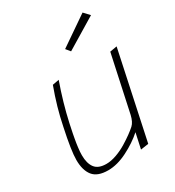

<svg xmlns="http://www.w3.org/2000/svg" viewBox="-177 -835 861 945"><g transform="rotate(-30 253.0 -362.0)"><path d="M273.9 -617.2 293.9 -592.8 467.8 -698.2 438 -730ZM109.9 -291Q132.8 -395 170.9 -502L133.8 -495.1Q95.2 -391.1 75.2 -291Q48.8 -168.9 48.8 -116.2Q48.8 -58.1 74.2 -26.1Q99.6 5.9 160.2 5.9Q211.9 5.9 269.5 -23.2Q327.1 -52.2 369.1 -89.8L350.1 -2L395 -8.8L500 -502L460 -495.1L391.1 -174.8Q382.8 -139.2 365.2 -123Q351.6 -110.8 332.3 -96.7Q313 -82.5 285.2 -65.4Q257.3 -48.3 226.1 -37.1Q194.8 -25.9 168 -25.9Q122.6 -25.9 103.3 -51.3Q84 -76.7 84 -123Q84 -132.8 84.7 -143.6Q85.4 -154.3 87.2 -167.2Q88.9 -180.2 90.3 -189.7Q91.8 -199.2 94.7 -215.3Q97.7 -231.4 99.1 -239Q100.6 -246.6 104.7 -265.9Q108.9 -285.2 109.9 -291Z"/></g></svg>

Font: Comic Neue Angular Light Italic
Style: Regular
Weight: 300
Italic angle: -12°
Designer: Craig Rozynski
Foundry: Craig Rozynski
Version: Version 2.003